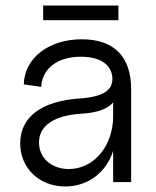

<svg xmlns="http://www.w3.org/2000/svg" viewBox="-20 -658 563 694"><path d="M216 16C299 16 365 -36 389 -113V0H454V-336C454 -453 392 -516 276 -516C156 -516 68 -448 66 -353L129 -344C132 -410 188 -453 272 -453C339 -453 381 -427 386 -380C390 -332 354 -308 268 -302C130 -293 53 -235 53 -140C53 -50 122 16 216 16ZM229 -47C166 -47 121 -87 121 -143C121 -204 176 -241 274 -247C330 -250 369 -264 389 -288V-238C389 -130 319 -47 229 -47ZM136 -585H408V-638H136Z"/></svg>

Font: Uncut Sans Book
Style: Regular
Weight: 350
Designer: Kasper Nordkvist
Foundry: UNCUT.wtf
Version: Version 1.304;Glyphs 3.2 (3246)